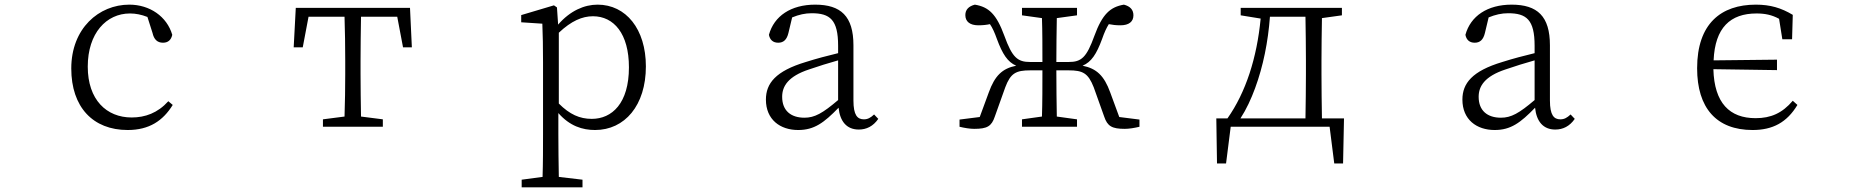

<svg xmlns="http://www.w3.org/2000/svg" viewBox="-20 -546 8040 827"><path d="M530 14C623 14 682 -26 724 -94L705 -110C659 -59 605 -40 547 -40C439 -40 358 -116 358 -259C358 -403 438 -488 540 -488C565 -488 589 -483 615 -473L637 -404C643 -377 657 -362 682 -362C703 -362 717 -373 722 -396C699 -475 625 -526 537 -526C406 -526 287 -424 287 -251C287 -85 380 14 530 14Z M1245 -342H1284L1309 -474H1464C1466 -419 1467 -338 1467 -284V-227C1467 -175 1466 -99 1464 -44L1371 -32V0H1629V-32L1535 -44C1534 -99 1533 -175 1533 -227V-284C1533 -338 1534 -419 1535 -474H1691L1716 -342H1754L1746 -512H1254Z M2534 -476C2624 -476 2689 -401 2689 -256C2689 -101 2616 -34 2529 -34C2477 -34 2434 -53 2387 -100V-405C2441 -456 2488 -476 2534 -476ZM2543 14C2671 14 2762 -92 2762 -260C2762 -421 2676 -526 2554 -526C2497 -526 2436 -500 2384 -440L2379 -514L2366 -523L2225 -481V-450L2316 -444C2318 -395 2319 -345 2319 -278V32C2319 88 2319 157 2317 216L2227 228V261H2489V228L2387 216C2386 156 2385 87 2385 31V-59C2434 -3 2489 14 2543 14Z M3679 12C3712 12 3741 -2 3763 -34L3745 -53C3730 -39 3718 -32 3701 -32C3673 -32 3656 -50 3656 -113V-351C3656 -476 3602 -526 3491 -526C3387 -526 3314 -477 3292 -396C3296 -375 3309 -362 3332 -362C3355 -362 3369 -375 3376 -404L3392 -471C3421 -483 3448 -489 3476 -489C3555 -489 3590 -461 3590 -349V-317C3545 -306 3498 -294 3451 -279C3321 -240 3279 -187 3279 -117C3279 -31 3340 14 3418 14C3487 14 3529 -17 3592 -82C3598 -23 3627 12 3679 12ZM3349 -129C3349 -174 3374 -217 3465 -247C3505 -261 3548 -274 3590 -286V-115C3523 -58 3489 -39 3445 -39C3387 -39 3349 -69 3349 -129Z M4888 0V-31L4801 -42L4762 -148C4736 -220 4703 -251 4643 -263C4681 -279 4703 -313 4727 -378C4737 -407 4746 -426 4756 -442C4771 -439 4786 -437 4806 -437C4843 -437 4862 -453 4862 -480C4862 -504 4848 -519 4821 -526C4762 -516 4728 -485 4694 -392C4660 -298 4638 -279 4583 -279H4530C4530 -338 4531 -414 4532 -468L4619 -480V-512H4382V-480L4468 -468C4470 -414 4470 -338 4470 -279H4417C4363 -279 4340 -298 4306 -392C4272 -485 4239 -516 4179 -526C4152 -519 4138 -504 4138 -481C4138 -453 4158 -437 4194 -437C4214 -437 4230 -439 4244 -442C4255 -426 4264 -406 4274 -378C4298 -313 4320 -279 4357 -263C4297 -251 4265 -220 4239 -148L4200 -42L4113 -31V0C4134 5 4157 9 4176 9C4232 9 4251 -2 4265 -44L4310 -170C4333 -231 4356 -243 4418 -243H4470C4470 -180 4470 -100 4468 -44L4382 -32V0H4619V-32L4532 -44C4531 -98 4530 -176 4530 -243H4583C4644 -243 4667 -231 4691 -170L4736 -44C4750 -2 4770 9 4825 9C4844 9 4867 5 4888 0Z M5386 -166C5421 -261 5442 -366 5450 -474H5603C5604 -419 5605 -338 5605 -284V-227C5605 -173 5604 -91 5603 -36H5323C5349 -76 5369 -120 5386 -166ZM5324 -480 5410 -466C5394 -297 5346 -148 5267 -36H5219L5222 158H5261L5281 0H5707L5727 158H5765L5769 -36H5674C5673 -91 5672 -173 5672 -227V-284C5672 -336 5673 -412 5674 -468L5760 -480V-512H5324Z M6679 12C6712 12 6741 -2 6763 -34L6745 -53C6730 -39 6718 -32 6701 -32C6673 -32 6656 -50 6656 -113V-351C6656 -476 6602 -526 6491 -526C6387 -526 6314 -477 6292 -396C6296 -375 6309 -362 6332 -362C6355 -362 6369 -375 6376 -404L6392 -471C6421 -483 6448 -489 6476 -489C6555 -489 6590 -461 6590 -349V-317C6545 -306 6498 -294 6451 -279C6321 -240 6279 -187 6279 -117C6279 -31 6340 14 6418 14C6487 14 6529 -17 6592 -82C6598 -23 6627 12 6679 12ZM6349 -129C6349 -174 6374 -217 6465 -247C6505 -261 6548 -274 6590 -286V-115C6523 -58 6489 -39 6445 -39C6387 -39 6349 -69 6349 -129Z M7529 14C7616 14 7677 -19 7722 -94L7702 -112C7657 -59 7608 -37 7542 -37C7430 -37 7364 -102 7360 -248L7634 -244V-289L7361 -286C7367 -427 7433 -488 7546 -488C7582 -488 7612 -482 7643 -465L7657 -377H7699L7702 -482C7652 -512 7605 -526 7543 -526C7393 -526 7290 -444 7290 -252C7290 -81 7373 14 7529 14Z"/></svg>

Font: Kiri Minchoo Light
Style: Regular
Weight: 300
Designer: Ryoko NISHIZUKA 西塚涼子 (kana & ideographs); Frank Grießhammer (Latin, Greek & Cyrillic);
akenotsuki.com/eyeben/fonts/ (U+
Foundry: Adobe
akenotsuki.com/eyeben/fonts/
Version: Version 4.002;hotconv 1.0.119;makeotfexe 2.5.65604